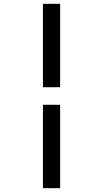

<svg xmlns="http://www.w3.org/2000/svg" viewBox="-20 -843 540 1006"><path d="M205 -386V-823H295V-386ZM205 143V-294H295V143Z"/></svg>

Font: Iosevka Custom Medium
Style: Regular
Weight: 500
Monospace: yes
Designer: Belleve Invis
Foundry: Belleve Invis
Version: Version 32.5.0; ttfautohint (v1.8.4)